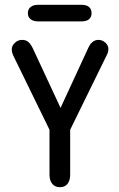

<svg xmlns="http://www.w3.org/2000/svg" viewBox="-20 -770 497 799"><path d="M186 -230V-43Q186 -19 197.5 -5Q209 9 229 9Q250 9 261 -5Q272 -19 272 -43V-230L422 -536Q431 -551 431 -567Q431 -581 418.5 -592.5Q406 -604 390 -604Q363 -604 348 -572L232 -321L116 -570Q107 -588 97 -596Q87 -604 72 -604Q55 -604 42 -592Q29 -580 29 -564Q29 -550 38 -533ZM139 -750Q119 -750 107.5 -741Q96 -732 96 -715Q96 -699 107.5 -690Q119 -681 139 -681H319Q340 -681 350.5 -690Q361 -699 361 -715Q361 -732 350.5 -741Q340 -750 319 -750Z"/></svg>

Font: Beiruti Medium
Style: Regular
Weight: 500
Designer: Arlette Boutros
Foundry: Boutros
Version: Version 1.41